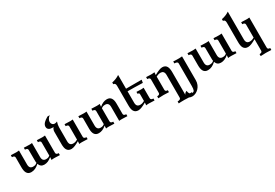

<svg xmlns="http://www.w3.org/2000/svg" viewBox="68 -2096 5311 3711"><g transform="rotate(-30 2724.0 -240.5)"><path d="M505.4 9.8Q421.4 9.8 394 -71.8Q349.6 -30.8 306.2 -10.5Q262.7 9.8 215.3 9.8Q145.5 9.8 116.2 -44.9Q92.8 -87.4 92.8 -167V-386.2Q92.8 -428.7 32.7 -428.7V-472.7Q79.1 -468.3 153.8 -468.3Q192.9 -468.3 214.8 -472.7V-160.6Q214.8 -65.4 297.4 -65.4Q329.6 -65.4 350.1 -73.7Q368.2 -80.6 388.2 -97.7Q385.7 -111.8 384.3 -130.4Q382.8 -148.9 382.8 -386.2Q382.8 -428.7 322.8 -428.7V-472.7Q369.1 -468.3 443.8 -468.3Q488.8 -468.3 504.9 -472.7V-160.6Q504.9 -65.4 587.4 -65.4Q616.7 -65.4 635 -72.3Q653.3 -79.1 672.9 -94.7V-386.2Q672.9 -428.7 612.8 -428.7V-472.7Q659.2 -468.3 733.4 -468.3Q750 -468.3 765.1 -469.7Q789.6 -471.7 794.9 -472.7V-86.9Q794.9 -44.4 855 -44.4V-0.5Q806.6 -4.9 733.9 -4.9Q689.9 -4.9 668.5 0.5Q672.9 -34.7 672.9 -61.5Q628.9 -24.4 588.6 -7.3Q548.3 9.8 505.4 9.8Z M1110.8 9.8Q1040.5 9.8 1010.7 -44.4Q987.8 -85.9 987.8 -167V-445.3Q987.8 -471.2 998.5 -496.1Q1008.3 -518.6 1021 -532.2Q1007.3 -530.3 994.6 -530.3Q944.8 -530.3 918 -549.3Q886.7 -570.8 886.7 -613.8Q886.7 -657.7 927.2 -699.2Q955.1 -728 1020.5 -766.6H1071.8Q1039.1 -745.6 1020.5 -712.4Q1003.4 -682.6 1003.4 -651.4Q1003.4 -620.6 1023.4 -598.9Q1043.5 -577.1 1076.2 -577.1Q1101.1 -577.1 1131.3 -591.3Q1109.9 -526.9 1109.9 -472.7V-160.6Q1109.9 -65.4 1192.4 -65.4Q1220.7 -65.4 1245.1 -73.2Q1264.2 -79.1 1291.5 -94.2V-386.2Q1291.5 -428.7 1231.4 -428.7V-472.7Q1277.8 -468.3 1361.8 -468.3Q1391.6 -468.3 1413.6 -472.7V-86.4Q1413.6 -43.9 1473.6 -43.9V0Q1425.3 -4.4 1348.6 -4.4Q1308.6 -4.4 1287.1 1Q1291.5 -34.2 1291.5 -59.6Q1233.9 -26.9 1194.8 -10.7Q1146.5 9.8 1110.8 9.8Z M1721.7 9.8Q1599.1 9.8 1599.1 -157.2V-386.2Q1599.1 -428.7 1539.1 -428.7V-472.7Q1585.4 -468.3 1660.2 -468.3Q1705.1 -468.3 1721.2 -472.7V-160.6Q1721.2 -65.4 1803.7 -65.4Q1833 -65.4 1851.3 -72.3Q1869.6 -79.1 1889.2 -94.7V-385.7Q1889.2 -428.2 1829.1 -428.2V-472.2Q1877.4 -467.8 1950.2 -467.8Q1994.1 -467.8 2015.6 -473.1Q2011.2 -438 2011.2 -411.1Q2055.2 -448.2 2095.5 -465.3Q2135.7 -482.4 2178.7 -482.4Q2301.3 -482.4 2301.3 -315.4V-86.4Q2301.3 -43.9 2361.3 -43.9V0Q2315.4 -4.4 2240.2 -4.4Q2195.3 -4.4 2179.2 0V-312Q2179.2 -407.2 2096.7 -407.2Q2067.4 -407.2 2049.1 -400.4Q2030.8 -393.6 2011.2 -377.9V-86.9Q2011.2 -44.4 2071.3 -44.4V-0.5Q2022.9 -4.9 1950.2 -4.9Q1906.2 -4.9 1884.8 0.5Q1889.2 -34.7 1889.2 -61.5Q1845.2 -24.4 1804.9 -7.3Q1764.6 9.8 1721.7 9.8Z M2605 9.8Q2534.7 9.8 2504.9 -44.4Q2481.9 -85.9 2481.9 -167V-606.4Q2481.9 -670.9 2433.6 -670.9V-710Q2532.7 -730 2604 -779.3V-472.7H2952.1L2941.4 -407.7Q2787.6 -412.6 2752.9 -413.1Q2677.7 -414.1 2604 -414.1V-160.6Q2604 -65.4 2686.5 -65.4Q2714.8 -65.4 2739.3 -73.2Q2758.3 -79.1 2785.6 -94.2V-241.2Q2785.6 -262.2 2776.6 -268.6Q2767.6 -274.9 2747.6 -274.9V-318.8Q2784.7 -314.5 2856 -314.5Q2885.7 -314.5 2907.7 -318.8V-86.4Q2907.7 -43.9 2967.8 -43.9V0Q2919.4 -4.4 2842.8 -4.4Q2802.7 -4.4 2781.2 1Q2785.6 -34.2 2785.6 -59.6Q2728 -26.9 2689 -10.7Q2640.6 9.8 2605 9.8Z M3663.6 285.2Q3550.8 278.8 3470.7 278.8Q3376 278.8 3344.2 283.2V239.3Q3415.5 239.3 3415.5 196.3V-312Q3415.5 -362.8 3390.6 -387.2Q3370.1 -407.2 3333 -407.2Q3285.6 -407.2 3233.9 -377.9V-86.4Q3233.9 -64.9 3246.3 -54.4Q3258.8 -43.9 3289.1 -43.9V0Q3243.2 -4.4 3169.9 -4.4Q3100.1 -4.4 3051.8 0V-43.9Q3111.8 -43.9 3111.8 -86.4V-386.2Q3111.8 -428.7 3051.8 -428.7V-472.7Q3100.1 -468.3 3161.6 -468.3Q3178.7 -468.3 3198.2 -469.7Q3229.5 -471.7 3238.3 -473.6Q3233.9 -438.5 3233.9 -413.1Q3354 -482.4 3414.6 -482.4Q3483.9 -482.4 3513.2 -430.7Q3537.6 -387.2 3537.6 -305.7V222.2H3674.3Z M3641.6 297.9Q3600.6 297.9 3569.8 280.8Q3533.2 260.7 3533.2 222.7Q3538.1 172.9 3595.7 147.5Q3600.1 191.9 3620.4 215.6Q3640.6 239.3 3670.4 239.3Q3704.6 239.3 3717.5 212.9Q3730.5 186.5 3730.5 119.1V-387.2Q3730.5 -428.7 3657.2 -428.7V-472.7Q3696.8 -468.3 3791 -468.3Q3830.1 -468.3 3854 -472.7V60.5Q3854 112.8 3835.2 156.5Q3816.4 200.2 3785.9 231.7Q3755.4 263.2 3717.5 280.5Q3679.7 297.9 3641.6 297.9Z M4447.3 9.8Q4363.3 9.8 4335.9 -71.8Q4291.5 -30.8 4248 -10.5Q4204.6 9.8 4157.2 9.8Q4087.4 9.8 4058.1 -44.9Q4034.7 -87.4 4034.7 -167V-386.2Q4034.7 -428.7 3974.6 -428.7V-472.7Q4021 -468.3 4095.7 -468.3Q4134.8 -468.3 4156.7 -472.7V-160.6Q4156.7 -65.4 4239.3 -65.4Q4271.5 -65.4 4292 -73.7Q4310.1 -80.6 4330.1 -97.7Q4327.6 -111.8 4326.2 -130.4Q4324.7 -148.9 4324.7 -386.2Q4324.7 -428.7 4264.6 -428.7V-472.7Q4311 -468.3 4385.7 -468.3Q4430.7 -468.3 4446.8 -472.7V-160.6Q4446.8 -65.4 4529.3 -65.4Q4558.6 -65.4 4576.9 -72.3Q4595.2 -79.1 4614.7 -94.7V-386.2Q4614.7 -428.7 4554.7 -428.7V-472.7Q4601.1 -468.3 4675.3 -468.3Q4691.9 -468.3 4707 -469.7Q4731.4 -471.7 4736.8 -472.7V-86.9Q4736.8 -44.4 4796.9 -44.4V-0.5Q4748.5 -4.9 4675.8 -4.9Q4631.8 -4.9 4610.4 0.5Q4614.7 -34.7 4614.7 -61.5Q4570.8 -24.4 4530.5 -7.3Q4490.2 9.8 4447.3 9.8Z M5410.6 283.2Q5364.7 278.8 5291.5 278.8Q5221.7 278.8 5173.3 283.2V239.3Q5233.4 239.3 5233.4 196.8V-59.6Q5175.8 -26.9 5136.7 -10.7Q5088.4 9.8 5052.7 9.8Q4982.4 9.8 4952.6 -44.4Q4929.7 -85.9 4929.7 -167V-606.4Q4929.7 -670.9 4881.3 -670.9V-710Q4980.5 -730 5051.8 -779.3V-160.6Q5051.8 -65.4 5134.3 -65.4Q5162.6 -65.4 5187 -73.2Q5206.1 -79.1 5233.4 -94.2V-386.2Q5233.4 -428.7 5173.3 -428.7V-472.7Q5219.7 -468.3 5303.7 -468.3Q5333.5 -468.3 5355.5 -472.7V196.8Q5355.5 218.3 5367.9 228.8Q5380.4 239.3 5410.6 239.3Z"/></g></svg>

Font: Kelvinch
Style: Bold
Weight: 700
Designer: Paul James Miller
Foundry: High-Logic / Made with FontCreator
Version: Version 3.501;March 28, 2021;FontCreator 13.0.0.2683 64-bit